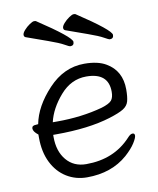

<svg xmlns="http://www.w3.org/2000/svg" viewBox="-83 -778 708 861"><g transform="rotate(-10 271.5 -347.5)"><path d="M59 -254 69 -255Q84 -334 155 -410Q226 -486 319 -486Q381 -486 418 -464Q485 -425 485 -340Q485 -306 479.5 -286Q474 -266 454 -253.5Q434 -241 389 -227Q289 -196 140 -196H127V-186Q127 -121 160.5 -81Q194 -41 251 -41Q377 -41 455 -125Q468 -140 478 -140Q488 -140 488 -129.5Q488 -119 473.5 -96Q459 -73 429 -46Q356 18 244 18Q193 18 151.5 -7.5Q110 -33 86 -81Q62 -129 62 -195V-209Q40 -226 40 -240Q40 -254 59 -254ZM155 -252Q267 -252 362 -278Q398 -289 408.5 -302Q419 -315 419 -341Q419 -428 318 -428Q249 -428 199 -370.5Q149 -313 135 -252ZM469 -591Q469 -574 452 -574Q447 -574 427 -585.5Q407 -597 359 -614Q311 -631 261 -649Q254 -652 254 -660.5Q254 -669 265 -681.5Q276 -694 290 -703.5Q304 -713 310.5 -713Q317 -713 319 -712Q469 -613 469 -591ZM289 -591Q289 -574 272 -574Q267 -574 247 -585.5Q227 -597 179 -614Q131 -631 81 -649Q74 -652 74 -660.5Q74 -669 85 -681.5Q96 -694 110 -703.5Q124 -713 130.5 -713Q137 -713 139 -712Q289 -613 289 -591Z"/></g></svg>

Font: LXGW WenKai
Style: Regular
Weight: 400
Designer: LXGW / Fontworks Inc.
Foundry: LXGW / Fontworks Inc.
Version: Version 1.520; June 14, 2025